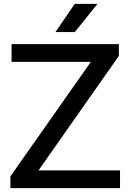

<svg xmlns="http://www.w3.org/2000/svg" viewBox="-20 -967 671 987"><path d="M178 -91H597V0H33.5V-60.5L447 -649H39.5V-740H591V-679.5ZM265 -802 364 -947H481L364.5 -802Z"/></svg>

Font: Encode Sans Semi Expanded Medium
Style: Regular
Weight: 500
Width: 6
Designer: Multiple Designers
Foundry: Impallari Type
Version: Version 2.000